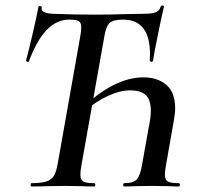

<svg xmlns="http://www.w3.org/2000/svg" viewBox="-20 -675 712 695"><path d="M94 -12Q129 -12 147.5 -18Q166 -24 175 -38.5Q184 -53 189 -83L271 -546Q274 -564 274 -576Q274 -593 265 -598.5Q256 -604 231 -604Q185 -604 149 -566.5Q113 -529 85 -454Q85 -451 81 -451Q78 -451 76 -453Q74 -455 75 -459Q82 -484 97 -548Q112 -612 119 -649Q119 -653 125 -653Q127 -653 129.5 -651.5Q132 -650 131 -647Q128 -635 143 -630Q158 -625 175 -625Q244 -622 324 -622Q378 -622 438 -624L496 -625Q528 -625 542.5 -630Q557 -635 562 -652Q564 -656 569.5 -655Q575 -654 573 -649Q566 -620 551.5 -549Q537 -478 534 -456Q532 -451 528 -451Q526 -451 524 -453Q522 -455 522 -457L523 -479Q523 -604 425 -604Q389 -604 376 -591Q363 -578 357 -539L275 -78Q271 -58 271 -43Q271 -24 281.5 -18Q292 -12 321 -12Q325 -12 325 -6Q325 0 321 0Q293 0 278 -1L219 -2L146 -1Q127 0 94 0Q91 0 91 -6Q91 -12 94 -12ZM430 -12Q463 -12 475.5 -26Q488 -40 495 -83L518 -212Q526 -250 526 -273Q526 -315 507 -331.5Q488 -348 451 -348Q415 -348 371 -328Q327 -308 282 -269L275 -282Q394 -395 499 -395Q550 -395 582 -368Q614 -341 614 -283Q614 -265 609 -237L581 -78Q577 -58 577 -43Q577 -24 587.5 -18Q598 -12 627 -12Q631 -12 631 -6Q631 0 627 0Q608 0 596 -1L530 -2L465 -1Q451 0 430 0Q426 0 426 -6Q426 -12 430 -12Z"/></svg>

Font: Cormorant Garamond SemiBold
Style: Italic
Weight: 600
Italic angle: -10°
Designer: Christian Thalmann (Catharsis Fonts)
Foundry: Catharsis Fonts
Version: Version 4.000